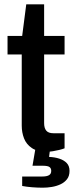

<svg xmlns="http://www.w3.org/2000/svg" viewBox="-20 -693 345 892"><path d="M198 12Q153 12 127.5 -5.5Q102 -23 91.5 -50.5Q81 -78 81 -109V-440H15V-526H83L102 -673H185V-526H280V-440H185V-121Q185 -98 195 -86Q205 -74 228 -74H280V-4Q270 0 255.5 3.5Q241 7 226 9.5Q211 12 198 12ZM179 179Q155 179 129.5 177Q104 175 83 171V127H177Q197 127 207.5 121Q218 115 218 101Q218 89 210 83Q202 77 178 77H131L146 -11H214L208 36Q234 37 255.5 44Q277 51 290 64.5Q303 78 303 101Q303 125 291 140Q279 155 260.5 163.5Q242 172 220.5 175.5Q199 179 179 179Z"/></svg>

Font: Archivo SemiBold Medium
Style: Regular
Weight: 500
Version: Version 2.001